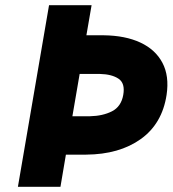

<svg xmlns="http://www.w3.org/2000/svg" viewBox="-20 -720 665 740"><path d="M169 -700H333L313 -584H380Q463 -583 521 -556Q579 -529 606 -478Q633 -427 622 -354Q605 -243 522.5 -184Q440 -125 312 -124H234L213 0H49ZM365 -435H287L259 -272H327Q376 -273 411.5 -291Q447 -309 455 -354Q463 -399 437 -416.5Q411 -434 365 -435Z"/></svg>

Font: Jost* Heavy
Style: Italic
Weight: 800
Italic angle: -10°
Version: Version 3.7